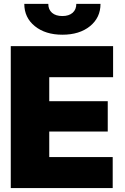

<svg xmlns="http://www.w3.org/2000/svg" viewBox="-20 -964 639 984"><path d="M35.2 0V-727.5H559.6V-568.4H232.4V-445.3H532.2V-290H232.4V-159.2H557.6V0ZM299.8 -786.1Q212.9 -786.1 158.7 -829.8Q104.5 -873.5 104.5 -944.3H227.5Q227.5 -915 246.6 -898.4Q265.6 -881.8 299.8 -881.8Q333 -881.8 352.1 -898.4Q371.1 -915 371.1 -944.3H495.1Q495.1 -873.5 441.2 -829.8Q387.2 -786.1 299.8 -786.1Z"/></svg>

Font: Inter Tight Black
Style: Regular
Weight: 900
Designer: Rasmus Andersson
Foundry: rsms
Version: Version 3.004; ttfautohint (v1.8.4.7-5d5b)